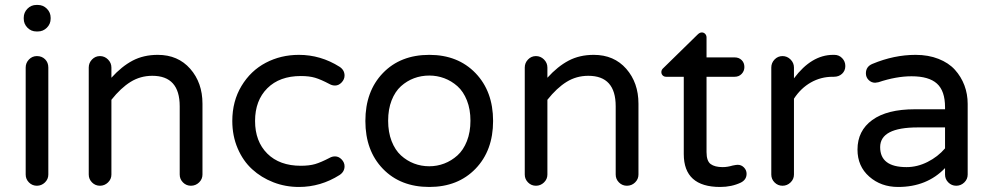

<svg xmlns="http://www.w3.org/2000/svg" viewBox="-20 -740 3976 770"><path d="M183.1 -668.9V-665Q183.1 -644 168 -628.9Q152.8 -613.8 131.8 -613.8H126Q105 -613.8 90.1 -628.9Q75.2 -644 75.2 -665V-668.9Q75.2 -689.9 90.1 -705.1Q105 -720.2 126 -720.2H131.8Q152.8 -720.2 168 -705.1Q183.1 -689.9 183.1 -668.9ZM173.8 -469.2V-40Q173.8 -21.5 160.2 -8.3Q146.5 4.9 127.9 4.9Q109.4 4.9 96.2 -8.3Q83 -21.5 83 -40V-469.2Q83 -487.8 96.2 -501.5Q109.4 -515.1 127.9 -515.1Q147.9 -515.1 160.9 -502.2Q173.8 -489.3 173.8 -469.2Z M792 -324.2V-40Q792 -21.5 778.3 -8.3Q764.6 4.9 745.6 4.9Q727.1 4.9 713.9 -8.3Q700.7 -21.5 700.7 -40V-314Q700.7 -436 590.8 -436Q543 -436 503.7 -411.6Q464.4 -387.2 426.8 -339.8V-40Q426.8 -21.5 413.1 -8.3Q399.4 4.9 380.9 4.9Q362.3 4.9 349.1 -8.3Q335.9 -21.5 335.9 -40V-469.2Q335.9 -487.8 349.1 -501.5Q362.3 -515.1 380.9 -515.1Q399.4 -515.1 413.1 -501.5Q426.8 -487.8 426.8 -469.2V-428.2Q467.8 -473.6 511.7 -496.8Q555.7 -520 612.8 -520Q693.8 -520 742.9 -464.1Q792 -408.2 792 -324.2Z M1361.8 -73.2Q1361.8 -51.3 1341.8 -38.1Q1266.1 9.8 1178.7 9.8Q1124.5 9.8 1076.2 -9Q1027.8 -27.8 991.2 -61.3Q954.6 -94.7 933.1 -145Q911.6 -195.3 911.6 -254.9Q911.6 -334 948.5 -395.3Q985.4 -456.5 1045.9 -488.3Q1106.4 -520 1178.7 -520Q1266.1 -520 1341.8 -472.2Q1361.8 -459 1361.8 -437Q1361.8 -421.9 1350.1 -409.4Q1338.4 -397 1323.7 -397Q1312 -397 1301.8 -402.8Q1266.6 -421.4 1243.4 -428.2Q1220.2 -435.1 1186.5 -435.1Q1101.1 -435.1 1052 -386Q1002.9 -336.9 1002.9 -254.9Q1002.9 -172.9 1052 -124Q1101.1 -75.2 1186.5 -75.2Q1220.2 -75.2 1243.7 -82Q1267.1 -88.9 1301.8 -106.9Q1312 -112.8 1323.7 -112.8Q1338.4 -112.8 1350.1 -100.6Q1361.8 -88.4 1361.8 -73.2Z M1701.7 9.8Q1585.9 9.8 1515.6 -63Q1445.3 -135.7 1445.3 -254.9Q1445.3 -374 1515.6 -447Q1585.9 -520 1701.7 -520Q1816.4 -520 1887 -446.8Q1957.5 -373.5 1957.5 -254.9Q1957.5 -136.2 1887 -63.2Q1816.4 9.8 1701.7 9.8ZM1701.7 -437Q1669.4 -437 1640.6 -426.3Q1611.8 -415.5 1588.1 -394.3Q1564.5 -373 1550.5 -337.4Q1536.6 -301.8 1536.6 -255.9Q1536.6 -210 1550.5 -174.1Q1564.5 -138.2 1588.1 -116.7Q1611.8 -95.2 1640.6 -84.2Q1669.4 -73.2 1701.7 -73.2Q1732.9 -73.2 1761.7 -84.2Q1790.5 -95.2 1814.5 -116.7Q1838.4 -138.2 1852.5 -174.1Q1866.7 -210 1866.7 -255.9Q1866.7 -301.8 1852.5 -337.4Q1838.4 -373 1814.5 -394.3Q1790.5 -415.5 1761.7 -426.3Q1732.9 -437 1701.7 -437Z M2540.5 -324.2V-40Q2540.5 -21.5 2526.9 -8.3Q2513.2 4.9 2494.1 4.9Q2475.6 4.9 2462.4 -8.3Q2449.2 -21.5 2449.2 -40V-314Q2449.2 -436 2339.4 -436Q2291.5 -436 2252.2 -411.6Q2212.9 -387.2 2175.3 -339.8V-40Q2175.3 -21.5 2161.6 -8.3Q2147.9 4.9 2129.4 4.9Q2110.8 4.9 2097.7 -8.3Q2084.5 -21.5 2084.5 -40V-469.2Q2084.5 -487.8 2097.7 -501.5Q2110.8 -515.1 2129.4 -515.1Q2147.9 -515.1 2161.6 -501.5Q2175.3 -487.8 2175.3 -469.2V-428.2Q2216.3 -473.6 2260.3 -496.8Q2304.2 -520 2361.3 -520Q2442.4 -520 2491.5 -464.1Q2540.5 -408.2 2540.5 -324.2Z M2974.1 -43Q2974.1 -19.5 2951.2 -7.8Q2914.1 9.8 2868.2 9.8Q2722.2 9.8 2722.2 -122.1V-432.1H2651.4Q2643.1 -432.1 2637.7 -437.5Q2632.3 -442.9 2632.3 -451.2Q2632.3 -460.4 2641.1 -467.8L2777.3 -601.1Q2786.1 -609.9 2794.4 -609.9Q2802.7 -609.9 2808.1 -604Q2813.5 -598.1 2813.5 -589.8V-509.8H2926.3Q2943.4 -509.8 2954.3 -499Q2965.3 -488.3 2965.3 -471.2Q2965.3 -455.1 2954.3 -443.6Q2943.4 -432.1 2926.3 -432.1H2813.5V-129.9Q2813.5 -94.2 2830.1 -82Q2846.7 -69.8 2878.4 -69.8Q2897 -69.8 2918.5 -76.2Q2933.1 -79.1 2938.5 -79.1Q2953.1 -79.1 2963.6 -68.4Q2974.1 -57.6 2974.1 -43Z M3324.2 -432.1H3319.3Q3272 -432.1 3231.7 -409.2Q3191.4 -386.2 3164.1 -344.2V-40Q3164.1 -21.5 3150.4 -8.3Q3136.7 4.9 3118.2 4.9Q3099.6 4.9 3086.4 -8.3Q3073.2 -21.5 3073.2 -40V-469.2Q3073.2 -487.8 3086.4 -501.5Q3099.6 -515.1 3118.2 -515.1Q3136.7 -515.1 3150.4 -501.5Q3164.1 -487.8 3164.1 -469.2V-425.8Q3234.4 -520 3321.3 -520H3326.2Q3344.7 -520 3357.4 -506.8Q3370.1 -493.7 3370.1 -475.1Q3370.1 -456.5 3357.2 -444.3Q3344.2 -432.1 3324.2 -432.1Z M3860.8 -323.2V-40Q3860.8 -21.5 3847.2 -8.3Q3833.5 4.9 3814.9 4.9Q3796.4 4.9 3783.2 -8.3Q3770 -21.5 3770 -40V-65.9Q3697.3 9.8 3582 9.8Q3513.2 9.8 3466.1 -31.7Q3418.9 -73.2 3418.9 -140.1Q3418.9 -215.8 3478.3 -258.8Q3537.6 -301.8 3648.9 -301.8H3770V-310.1Q3770 -375.5 3737.5 -404.8Q3705.1 -434.1 3635.7 -434.1Q3574.2 -434.1 3502.9 -410.2Q3493.2 -408.2 3489.7 -408.2Q3474.6 -408.2 3463.6 -419.2Q3452.6 -430.2 3452.6 -445.8Q3452.6 -473.1 3479 -483.9Q3565.4 -520 3651.9 -520Q3703.1 -520 3743.9 -503.9Q3784.7 -487.8 3809.6 -460.2Q3834.5 -432.6 3847.7 -397.7Q3860.8 -362.8 3860.8 -323.2ZM3770 -145V-229H3660.6Q3509.8 -229 3509.8 -149.9Q3509.8 -69.8 3615.7 -69.8Q3658.7 -69.8 3700 -90.6Q3741.2 -111.3 3770 -145Z"/></svg>

Font: Aka-Acid-Varela
Style: Regular
Weight: 400
Designer: Joe Prince, Avraham Cornfeld, Cyberella
Foundry: Joe Prince, Avraham Cornfeld, Cyberella
Version: Version 2.000; ttfautohint (v1.5.33-1714) -l 8 -r 50 -G 200 